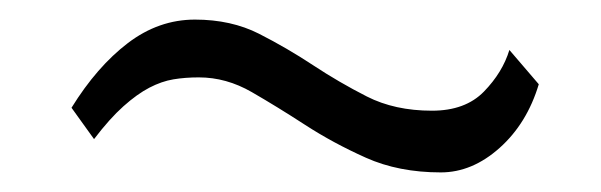

<svg xmlns="http://www.w3.org/2000/svg" viewBox="-20 -425 614 196"><path d="M53 -315Q79 -357 110.5 -381Q142 -405 179 -405Q216 -405 244.5 -390.5Q273 -376 299.5 -358.5Q326 -341 354.5 -326.5Q383 -312 421 -312Q455 -312 474 -331.5Q493 -351 500 -374L530 -339Q518 -299 490 -274Q462 -249 430 -249Q387 -249 353.5 -264Q320 -279 291.5 -297.5Q263 -316 237 -331Q211 -346 183 -346Q169 -346 157 -344Q145 -342 132.5 -335.5Q120 -329 106 -316.5Q92 -304 76 -283Z"/></svg>

Font: BM HANNA Air
Style: Regular
Weight: 400
Designer: Woowa Brothers : Cheoljun Lim; Soyoung Lee; Taehyun Cha; Byungsun Park; Minjin Kim; Hyesun Chae; Myungsoo Han; Bongjin K
Foundry: Sandoll Communications Inc.
Version: Version 1.000;PS 1;hotconv 16.6.51;makeotf.lib2.5.65220